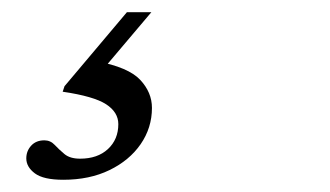

<svg xmlns="http://www.w3.org/2000/svg" viewBox="-20 -40 540 314"><path d="M83.5 254Q51 254 37 243.5Q23 233 23 219Q23 207 31 198.2Q39 189.5 52.5 189.5Q62.5 189.5 69.5 197Q76.5 204.5 85.5 212Q94.5 219.5 111 219.5Q139.5 219.5 156.5 203.8Q173.5 188 173.5 163Q173.5 143.5 153.5 130.5Q133.5 117.5 82.5 110L85.5 101L187.5 -20H227.5L126 100L137.5 60Q190 70 209.2 90.5Q228.5 111 228.5 136.5Q228.5 169 210 195.8Q191.5 222.5 159 238.2Q126.5 254 83.5 254Z"/></svg>

Font: Newsreader 14pt
Style: Italic
Weight: 400
Italic angle: -17°
Designer: Hugues Gentile
Foundry: Production Type
Version: Version 1.003